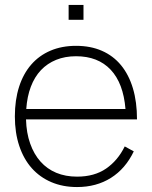

<svg xmlns="http://www.w3.org/2000/svg" viewBox="-20 -740 613 775"><path d="M257 -720H317V-660H257ZM291 -27Q361 -27 408.2 -59.5Q455.5 -92 483.5 -149L520 -129Q486.5 -59 427.8 -22Q369 15 291 15Q233.5 15 187.2 -4.8Q141 -24.5 108.2 -61.2Q75.5 -98 57.8 -151Q40 -204 40 -270Q40 -336.5 57 -389.5Q74 -442.5 106 -479.2Q138 -516 183.8 -535.5Q229.5 -555 287 -555Q345.5 -555 391.2 -535Q437 -515 468.5 -476.8Q500 -438.5 516.5 -383.5Q533 -328.5 533 -258H85Q86.5 -203.5 101.8 -160.5Q117 -117.5 143.5 -87.8Q170 -58 207.2 -42.5Q244.5 -27 291 -27ZM486.5 -300Q478 -404 426.8 -458.5Q375.5 -513 287 -513Q242.5 -513 206.8 -498.5Q171 -484 145.2 -456.8Q119.5 -429.5 104.5 -390Q89.5 -350.5 86 -300Z"/></svg>

Font: Vela Sans ExtLt
Style: Regular
Weight: 200
Designer: Principal design: Mikhail Sharanda - project Manrope.
Design modification: Ravid Balaliev
Foundry: Mikhail Sharanda
Version: Version 1.001